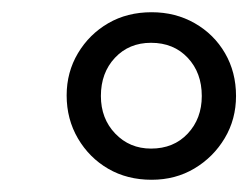

<svg xmlns="http://www.w3.org/2000/svg" viewBox="-20 -735 406 314"><path d="M228 -441Q188 -441 157 -459Q126 -477 107.5 -508.5Q89 -540 89 -579Q89 -617 107.5 -648Q126 -679 157 -697Q188 -715 228 -715Q267 -715 298.5 -697Q330 -679 348 -648Q366 -617 366 -578Q366 -540 347.5 -509Q329 -478 298 -459.5Q267 -441 228 -441ZM227 -492Q264 -492 287 -516.5Q310 -541 310 -578Q310 -616 287 -640.5Q264 -665 227 -665Q191 -665 168 -640.5Q145 -616 145 -578Q145 -541 168.5 -516.5Q192 -492 227 -492Z"/></svg>

Font: Nunito Sans 10pt Condensed
Style: Italic
Weight: 400
Width: 3
Italic angle: -9°
Designer: Vernon Adams
Foundry: Vernon Adams
Version: Version 3.101;gftools[0.9.27]